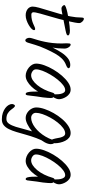

<svg xmlns="http://www.w3.org/2000/svg" viewBox="553 -1238 925 2071"><g transform="rotate(90 1015.5 -202.5)"><path d="M229 -594Q229 -580 223.5 -548.5Q218 -517 208 -473Q198 -429 184.5 -376.5Q171 -324 154 -269Q136 -209 127 -175Q118 -141 115 -125.5Q112 -110 112 -103Q112 -78 139 -78Q169 -78 193.5 -84Q218 -90 237 -98.5Q256 -107 269.5 -113Q283 -119 291 -119Q299 -119 302 -116Q305 -113 305 -107Q305 -95 290 -80Q275 -65 250.5 -50.5Q226 -36 198.5 -26.5Q171 -17 145 -17Q123 -17 106 -23Q89 -29 76.5 -39Q64 -49 57.5 -63Q51 -77 51 -92Q51 -117 63 -160.5Q75 -204 92.5 -260Q110 -316 127.5 -377.5Q145 -439 157 -500Q169 -561 169 -615Q169 -630 172 -637.5Q175 -645 184 -645Q189 -645 196.5 -641Q204 -637 211.5 -629.5Q219 -622 224 -613Q229 -604 229 -594ZM310 -494Q334 -494 348 -488.5Q362 -483 362 -473Q362 -465 351.5 -459.5Q341 -454 307.5 -447Q274 -440 206 -427Q148 -416 117.5 -409.5Q87 -403 70 -403Q63 -403 54.5 -408Q46 -413 40.5 -420.5Q35 -428 35 -434Q35 -442 57.5 -450.5Q80 -459 115.5 -467Q151 -475 189.5 -481Q228 -487 260.5 -490.5Q293 -494 310 -494Z M504 -436Q504 -409 501 -366Q498 -323 480 -243L473 -267Q485 -291 504.5 -329.5Q524 -368 549.5 -406.5Q575 -445 608 -471.5Q641 -498 680 -498Q696 -498 706 -493Q716 -488 716 -480Q716 -474 709 -467.5Q702 -461 685 -454Q642 -438 612.5 -408Q583 -378 559 -335.5Q535 -293 509 -236Q478 -168 463.5 -117.5Q449 -67 440 -40Q431 -13 415 -13Q408 -13 401.5 -19.5Q395 -26 391.5 -36.5Q388 -47 388 -58Q388 -70 395 -92Q402 -114 412 -147.5Q422 -181 431 -225Q439 -262 444 -307Q449 -352 449 -405Q449 -417 448 -431.5Q447 -446 447 -459Q447 -477 449 -489.5Q451 -502 462 -502Q471 -502 480.5 -492.5Q490 -483 497 -468Q504 -453 504 -436Z M1050 -378Q1050 -365 1046 -352Q1042 -339 1036 -328.5Q1030 -318 1023.5 -311.5Q1017 -305 1013 -305Q1003 -305 1000 -316Q997 -327 997 -354Q997 -375 992.5 -395.5Q988 -416 978 -429.5Q968 -443 951 -443Q927 -443 897.5 -420.5Q868 -398 838.5 -361.5Q809 -325 784 -282Q759 -239 743.5 -198.5Q728 -158 728 -128Q728 -105 749 -90.5Q770 -76 792 -76Q818 -76 845 -93.5Q872 -111 898 -142.5Q924 -174 945 -216.5Q966 -259 980 -308Q982 -317 988.5 -323.5Q995 -330 1005 -330Q1011 -330 1016.5 -327Q1022 -324 1027 -318.5Q1032 -313 1034.5 -306Q1037 -299 1037 -291Q1037 -276 1035.5 -254Q1034 -232 1030.5 -202.5Q1027 -173 1020 -134Q1015 -103 1013 -76.5Q1011 -50 1007.5 -33.5Q1004 -17 994 -17Q981 -17 975.5 -35.5Q970 -54 968.5 -85Q967 -116 967 -156Q967 -170 969 -183Q971 -196 975 -209L992 -206Q982 -174 961.5 -140.5Q941 -107 914 -79Q887 -51 857 -34Q827 -17 797 -17Q774 -17 750.5 -26.5Q727 -36 708 -52Q689 -68 677.5 -88Q666 -108 666 -129Q666 -168 683.5 -217Q701 -266 730.5 -316Q760 -366 796.5 -408Q833 -450 871.5 -476Q910 -502 946 -502Q972 -502 991.5 -488.5Q1011 -475 1024 -454.5Q1037 -434 1043.5 -413.5Q1050 -393 1050 -378Z M1525 -334Q1525 -311 1518 -300Q1511 -289 1500 -289Q1491 -289 1485 -302Q1479 -315 1474 -338Q1470 -365 1464 -389Q1458 -413 1447.5 -428Q1437 -443 1418 -443Q1391 -443 1360.5 -420.5Q1330 -398 1301 -361.5Q1272 -325 1248.5 -282Q1225 -239 1211 -198.5Q1197 -158 1197 -128Q1197 -105 1213 -90.5Q1229 -76 1251 -76Q1275 -76 1301.5 -86.5Q1328 -97 1355 -117.5Q1382 -138 1407 -166.5Q1432 -195 1453 -230.5Q1474 -266 1489 -308Q1492 -317 1497.5 -323.5Q1503 -330 1513 -330Q1520 -330 1524.5 -324Q1529 -318 1532 -308.5Q1535 -299 1535 -289Q1535 -259 1515.5 -223Q1496 -187 1464 -150.5Q1432 -114 1394.5 -84Q1357 -54 1320 -35.5Q1283 -17 1254 -17Q1223 -17 1196.5 -34Q1170 -51 1154.5 -77.5Q1139 -104 1139 -132Q1139 -171 1155.5 -220Q1172 -269 1200 -318.5Q1228 -368 1263.5 -409.5Q1299 -451 1338 -476.5Q1377 -502 1414 -502Q1444 -502 1465 -485.5Q1486 -469 1499 -443Q1512 -417 1518.5 -388Q1525 -359 1525 -334ZM1473 -265 1521 -243Q1490 -187 1469 -130Q1448 -73 1433 -19Q1418 35 1404 82Q1390 129 1372.5 164.5Q1355 200 1330 220Q1305 240 1267 240Q1228 240 1197.5 229.5Q1167 219 1145.5 202.5Q1124 186 1113 167Q1102 148 1102 130Q1102 124 1104.5 117Q1107 110 1111.5 104.5Q1116 99 1120 99Q1132 99 1142.5 113Q1153 127 1167 145Q1181 163 1204 177Q1227 191 1264 191Q1295 191 1314.5 163Q1334 135 1348.5 88Q1363 41 1378 -18.5Q1393 -78 1415.5 -141.5Q1438 -205 1473 -265Z M1968 -378Q1968 -365 1964 -352Q1960 -339 1954 -328.5Q1948 -318 1941.5 -311.5Q1935 -305 1931 -305Q1921 -305 1918 -316Q1915 -327 1915 -354Q1915 -375 1910.5 -395.5Q1906 -416 1896 -429.5Q1886 -443 1869 -443Q1845 -443 1815.5 -420.5Q1786 -398 1756.5 -361.5Q1727 -325 1702 -282Q1677 -239 1661.5 -198.5Q1646 -158 1646 -128Q1646 -105 1667 -90.5Q1688 -76 1710 -76Q1736 -76 1763 -93.5Q1790 -111 1816 -142.5Q1842 -174 1863 -216.5Q1884 -259 1898 -308Q1900 -317 1906.5 -323.5Q1913 -330 1923 -330Q1929 -330 1934.5 -327Q1940 -324 1945 -318.5Q1950 -313 1952.5 -306Q1955 -299 1955 -291Q1955 -276 1953.5 -254Q1952 -232 1948.5 -202.5Q1945 -173 1938 -134Q1933 -103 1931 -76.5Q1929 -50 1925.5 -33.5Q1922 -17 1912 -17Q1899 -17 1893.5 -35.5Q1888 -54 1886.5 -85Q1885 -116 1885 -156Q1885 -170 1887 -183Q1889 -196 1893 -209L1910 -206Q1900 -174 1879.5 -140.5Q1859 -107 1832 -79Q1805 -51 1775 -34Q1745 -17 1715 -17Q1692 -17 1668.5 -26.5Q1645 -36 1626 -52Q1607 -68 1595.5 -88Q1584 -108 1584 -129Q1584 -168 1601.5 -217Q1619 -266 1648.5 -316Q1678 -366 1714.5 -408Q1751 -450 1789.5 -476Q1828 -502 1864 -502Q1890 -502 1909.5 -488.5Q1929 -475 1942 -454.5Q1955 -434 1961.5 -413.5Q1968 -393 1968 -378Z"/></g></svg>

Font: Kalam Variable Light
Style: Regular
Weight: 300
Designer: Lipi Raval, Jonny Pinhorn
Foundry: Indian Type Foundry
Version: Version 3.000